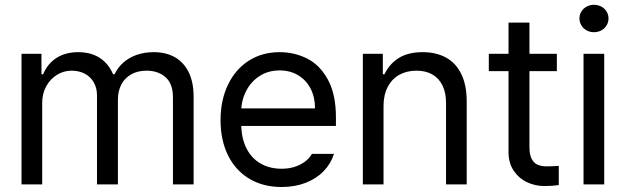

<svg xmlns="http://www.w3.org/2000/svg" viewBox="-20 -749 2541 780"><path d="M67.4 -530.3H148.4V-447.3H155.3Q172.9 -490.2 209.5 -513.7Q246.1 -537.1 297.9 -537.1Q332 -537.1 359.4 -526.9Q386.7 -516.6 406.7 -496.6Q426.8 -476.6 439.5 -447.3H445.3Q459 -475.6 481.9 -495.6Q504.9 -515.6 536.1 -526.4Q567.4 -537.1 604.5 -537.1Q653.3 -537.1 689.5 -517.1Q725.6 -497.1 746.1 -456.5Q766.6 -416 766.6 -354.5V0H682.6V-353.5Q682.6 -409.2 652.3 -435.5Q622.1 -461.9 575.2 -461.9Q539.1 -461.9 512.7 -446.8Q486.3 -431.6 472.7 -405.3Q459 -378.9 459 -344.7V0H374V-362.3Q374 -391.6 360.8 -414.6Q347.7 -437.5 324.2 -449.7Q300.8 -461.9 270.5 -461.9Q239.3 -461.9 211.9 -445.3Q184.6 -428.7 168 -398.9Q151.4 -369.1 151.4 -331.1V0H67.4Z M876 -260.7Q876 -341.8 906.2 -404.8Q936.5 -467.8 990.7 -502.4Q1044.9 -537.1 1116.2 -537.1Q1176.8 -537.1 1228.5 -510.7Q1280.3 -484.4 1312.5 -424.8Q1344.7 -365.2 1344.7 -272.5V-237.3H934.6V-308.6H1259.8Q1259.8 -353.5 1242.2 -388.2Q1224.6 -422.9 1191.9 -442.9Q1159.2 -462.9 1116.2 -462.9Q1069.3 -462.9 1034.2 -439.9Q999 -417 979.5 -378.4Q960 -339.8 960 -295.9V-248Q960 -189.5 980.5 -147.9Q1001 -106.4 1038.1 -85Q1075.2 -63.5 1124 -63.5Q1154.3 -63.5 1178.7 -71.8Q1203.1 -80.1 1220.2 -93.3Q1237.3 -106.4 1247.1 -124H1336.9Q1324.2 -84 1294.9 -53.7Q1265.6 -23.4 1221.7 -6.3Q1177.7 10.7 1124 10.7Q1048.8 10.7 992.7 -22.9Q936.5 -56.6 906.2 -118.2Q876 -179.7 876 -260.7Z M1538.1 0H1454.1V-530.3H1535.2V-447.3H1542Q1562.5 -490.2 1600.6 -513.7Q1638.7 -537.1 1697.3 -537.1Q1752 -537.1 1792 -515.1Q1832 -493.2 1854 -448.2Q1876 -403.3 1876 -336.9V0H1792V-331.1Q1792 -372.1 1777.8 -401.4Q1763.7 -430.7 1736.8 -446.3Q1710 -461.9 1671.9 -461.9Q1632.8 -461.9 1602.5 -445.3Q1572.3 -428.7 1555.2 -396Q1538.1 -363.3 1538.1 -318.4Z M2242.2 -460H1965.8V-530.3H2242.2ZM2130.9 -657.2V-152.3Q2130.9 -120.1 2140.1 -103Q2149.4 -85.9 2164.6 -79.6Q2179.7 -73.2 2200.2 -73.2Q2224.6 -73.2 2250 -75.2V2.9Q2224.6 6.8 2191.4 6.8Q2154.3 6.8 2121.1 -8.8Q2087.9 -24.4 2066.9 -55.7Q2045.9 -86.9 2045.9 -130.9V-657.2Z M2350.6 -530.3H2434.6V0H2350.6ZM2334 -673.8Q2334 -689.5 2341.8 -702.1Q2349.6 -714.8 2363.3 -722.2Q2377 -729.5 2392.6 -729.5Q2409.2 -729.5 2422.9 -722.2Q2436.5 -714.8 2444.3 -702.1Q2452.1 -689.5 2452.1 -673.8Q2452.1 -659.2 2444.3 -646Q2436.5 -632.8 2422.9 -625.5Q2409.2 -618.2 2392.6 -618.2Q2377 -618.2 2363.3 -625.5Q2349.6 -632.8 2341.8 -646Q2334 -659.2 2334 -673.8Z"/></svg>

Font: Pretendard JP Variable
Style: Regular
Weight: 400
Designer: Base glyphs from Inter by Rasmus Andersson; Hangul glyphs from Noto Sans CJK(Source Han Sans) by Jang Soo-young and Kang
Foundry: Kil Hyung-jin
Version: Version 1.307;Glyphs 3.2 (3192)